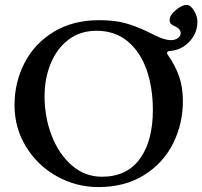

<svg xmlns="http://www.w3.org/2000/svg" viewBox="-20 -746 822 780"><path d="M39 -319Q39 -411 79.5 -490Q120 -569 198 -616.5Q276 -664 383 -664Q445 -664 488.5 -652Q532 -640 578 -618Q585 -615 605.5 -604.5Q626 -594 643 -588.5Q660 -583 675 -583Q692 -583 703 -591.5Q714 -600 714 -611Q714 -628 693 -638Q681 -643 675 -648.5Q669 -654 669 -665Q669 -684 694 -705Q719 -726 739 -726Q754 -726 768 -703Q782 -680 782 -658Q782 -612 750 -577.5Q718 -543 672 -539Q663 -539 660 -534.5Q657 -530 660 -526Q692 -480 707.5 -436Q723 -392 723 -335Q723 -243 683 -163Q643 -83 565 -34.5Q487 14 380 14Q290 14 211.5 -29.5Q133 -73 86 -149.5Q39 -226 39 -319ZM601 -299Q601 -391 575 -464Q549 -537 497.5 -579Q446 -621 372 -621Q306 -621 258.5 -585Q211 -549 186 -488Q161 -427 161 -355Q161 -270 190 -195Q219 -120 272 -74Q325 -28 394 -28Q495 -28 548 -100.5Q601 -173 601 -299Z"/></svg>

Font: EB Garamond Medium
Style: Regular
Weight: 500
Designer: Georg Duffner and Octavio Pardo
Foundry: Georg Duffner
Version: Version 1.000